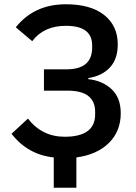

<svg xmlns="http://www.w3.org/2000/svg" viewBox="-20 -730 639 900"><path d="M232 150V8Q110 -5 34 -103L111 -174Q177 -89 283 -89Q426 -89 426 -194V-205Q426 -305 298 -305H186V-405H292Q412 -405 412 -507V-517Q412 -609 289 -609Q185 -609 131 -537L54 -602Q140 -710 289 -710Q405 -710 468.5 -659.5Q532 -609 532 -522Q532 -453 495 -413.5Q458 -374 394 -364V-359Q460 -352 503 -312Q546 -272 546 -199Q546 -115 490.5 -60Q435 -5 338 8V150Z"/></svg>

Font: IBM Plex Sans Medm
Style: Regular
Weight: 500
Designer: Mike Abbink, Paul van der Laan, Pieter van Rosmalen
Foundry: Bold Monday
Version: Version 3.005